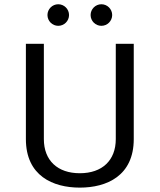

<svg xmlns="http://www.w3.org/2000/svg" viewBox="-20 -853 740 890"><path d="M300 -783.3C300 -810.8 277.5 -833.3 250 -833.3C222.5 -833.3 200 -810.8 200 -783.3C200 -755.8 222.5 -733.3 250 -733.3C277.5 -733.3 300 -755.8 300 -783.3ZM500 -783.3C500 -810.8 477.5 -833.3 450 -833.3C422.5 -833.3 400 -810.8 400 -783.3C400 -755.8 422.5 -733.3 450 -733.3C477.5 -733.3 500 -755.8 500 -783.3ZM100 -650V-208.3C100 -37.5 225.8 16.7 350 16.7C474.2 16.7 600 -37.5 600 -208.3V-650H516.7V-208.3C516.7 -109.2 453.3 -50 350 -50C246.7 -50 183.3 -109.2 183.3 -208.3V-650Z"/></svg>

Font: BoonHome
Style: Book
Weight: 400
Designer: Sungsit Sawaiwan
Foundry: Sungsit Sawaiwan
Version: Version 0.2